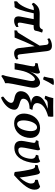

<svg xmlns="http://www.w3.org/2000/svg" viewBox="1238 -1998 1010 3525"><g transform="rotate(90 1742.5 -236.0)"><path d="M525 -518C503 -470 487 -458 440 -458C354 -458 270 -460 240 -460C145 -460 94 -439 32 -351C35 -336 45 -320 60 -316C96 -347 112 -352 151 -352H167C148 -262 93 -105 7 -44C2 -25 2 -4 9 9C40 2 71 1 110 0C131 -17 177 -114 225 -351C256 -351 292 -350 332 -350L286 -112C270 -28 298 9 365 9C410 9 451 -9 476 -32C478 -47 476 -63 470 -73C454 -62 439 -57 424 -57C398 -57 389 -74 400 -131L442 -349H465C520 -349 533 -359 542 -375C548 -411 562 -461 579 -504C566 -511 544 -516 525 -518Z M1060 -69C1042 -58 1028 -54 1016 -54C995 -54 982 -65 978 -96L919 -595C912 -650 887 -685 820 -685C771 -685 719 -667 685 -641C684 -625 689 -612 697 -601C719 -615 739 -622 759 -622C784 -622 800 -611 804 -579L818 -459C697 -256 620 -125 592 -83C573 -54 565 -49 544 -48C539 -31 536 -11 538 4C592 0 637 0 670 0C721 -131 767 -235 829 -368L863 -82C869 -27 899 9 962 9C1004 9 1044 -6 1072 -30C1072 -45 1068 -58 1060 -69Z M1543 -712C1530 -718 1513 -721 1495 -721C1472 -721 1446 -717 1421 -708C1415 -661 1404 -606 1387 -540C1401 -530 1420 -524 1439 -523C1469 -588 1507 -659 1543 -712ZM1497 -467C1427 -467 1342 -381 1309 -311L1293 -277V-278C1306 -310 1321 -349 1330 -402C1335 -434 1329 -458 1306 -467C1268 -449 1192 -429 1147 -426C1140 -413 1138 -395 1139 -378C1201 -378 1207 -370 1191 -283L1137 0H1254L1274 -108C1304 -271 1393 -373 1435 -373C1455 -373 1480 -352 1462 -262L1394 76C1378 158 1372 178 1358 215C1360 227 1365 239 1377 244C1416 216 1464 188 1508 174C1505 140 1508 99 1520 40L1583 -274C1614 -427 1548 -467 1497 -467Z M2118 -615C2124 -646 2127 -684 2120 -710C2088 -709 2015 -708 1937 -708C1873 -708 1810 -709 1782 -710C1772 -657 1757 -608 1738 -566C1754 -554 1773 -552 1795 -552C1818 -598 1840 -608 1899 -608H1978C1832 -556 1759 -505 1744 -427C1732 -363 1769 -314 1870 -301C1754 -287 1675 -234 1658 -144C1640 -49 1702 -14 1771 1C1813 10 1879 19 1868 77C1861 115 1824 156 1755 208C1753 227 1762 242 1775 249C1857 217 1971 139 1992 34C2008 -46 1960 -67 1876 -93C1827 -108 1784 -120 1795 -176C1807 -240 1873 -275 1975 -274C1987 -290 1994 -312 1997 -328C1893 -333 1865 -376 1875 -433C1891 -525 1994 -581 2118 -615Z M2245 9C2381 9 2484 -91 2508 -235C2531 -371 2469 -467 2333 -467C2199 -467 2097 -374 2071 -230C2046 -93 2107 9 2245 9ZM2258 -46C2202 -46 2177 -124 2198 -239C2217 -342 2264 -412 2319 -412C2376 -412 2401 -335 2381 -227C2360 -112 2311 -46 2258 -46Z M2697 5C2831 5 2925 -97 2962 -285C2972 -336 2978 -397 2967 -432C2961 -454 2953 -462 2940 -469C2920 -454 2875 -435 2838 -438C2829 -424 2824 -408 2823 -391C2884 -380 2908 -348 2890 -250C2867 -126 2807 -68 2737 -68C2694 -68 2676 -94 2694 -187L2738 -413C2743 -439 2736 -460 2719 -468C2690 -453 2629 -435 2570 -438C2562 -423 2557 -408 2556 -391C2608 -383 2608 -368 2598 -315L2572 -174C2549 -50 2599 5 2697 5Z M3406 -468C3383 -455 3322 -433 3282 -425C3280 -409 3280 -393 3283 -377C3330 -373 3350 -351 3350 -300C3350 -252 3316 -181 3240 -92C3231 -171 3215 -276 3194 -371C3179 -441 3176 -455 3141 -467C3114 -451 3055 -430 3016 -426C3011 -412 3009 -389 3009 -377C3061 -380 3072 -364 3085 -317C3105 -243 3128 -110 3138 -3C3153 6 3177 10 3198 9C3403 -173 3463 -278 3463 -365C3463 -424 3443 -454 3406 -468Z"/></g></svg>

Font: Vollkorn Semibold
Style: Italic
Weight: 600
Italic angle: -11°
Designer: Friedrich Althausen
Foundry: Friedrich Althausen
Version: Version 4.015;PS 004.015;hotconv 1.0.88;makeotf.lib2.5.64775